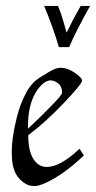

<svg xmlns="http://www.w3.org/2000/svg" viewBox="-20 -628 326 652"><path d="M285.9 -607.9Q236.8 -520.3 214.8 -468H179.9Q160.2 -535.4 129.9 -607.9H177Q187.7 -582.3 195.7 -554Q203.6 -525.6 206.1 -517.1Q228.3 -563.5 253.9 -607.9ZM145.5 -383.3Q169.2 -397.9 185.4 -397.9Q201.7 -397.9 217.4 -390.3Q233.2 -382.6 246.1 -371.6Q259 -360.6 259 -354.7Q259 -348.9 241.9 -328.2Q224.9 -307.6 199.2 -280.8Q136.2 -214.1 75.9 -168.9Q75.9 -87.9 116.2 -66.4Q126.5 -61 138.9 -61Q184.1 -61 248 -121.1Q249.3 -122.6 250 -123L264.9 -100.1Q194.8 -33.9 135.7 -7.3Q110.8 3.9 98.4 3.9Q85.9 3.9 77.3 1Q68.6 -2 58.2 -9.6Q47.9 -17.3 39.6 -28.6Q31.2 -39.8 25.6 -58.7Q20 -77.6 20 -115Q20 -152.3 31.5 -205Q43 -257.6 54.9 -283.8Q66.9 -310.1 72 -319.1Q77.1 -328.1 83.1 -335.3Q89.1 -342.5 93.3 -347.3Q97.4 -352.1 104.9 -357.4Q112.3 -362.8 115.7 -365.1Q119.1 -367.4 128.1 -372.7Q137 -377.9 145.5 -383.3ZM75 -190.9Q75.2 -191.2 89 -204.2Q102.8 -217.3 118.7 -232.8Q134.5 -248.3 151.4 -265.6Q190.9 -305.4 190.9 -313Q190.9 -334.2 177.7 -344.6Q164.6 -355 151.9 -355Q139.2 -355 126.2 -344.2Q113.3 -333.5 101.6 -314.5Q75 -270.5 75 -199Z"/></svg>

Font: Linden Hill
Style: Italic
Weight: 400
Italic angle: -5.60001°
Version: Version 1.201